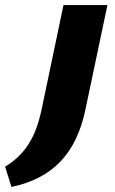

<svg xmlns="http://www.w3.org/2000/svg" viewBox="-146 -447 452 756"><path d="M18 -17 104 -427H277L190 -14Q163 115 91.5 189.5Q20 264 -101 289L-126 209Q-71 177 -35.5 123.5Q0 70 18 -17Z"/></svg>

Font: Ysabeau Office Black
Style: Italic
Weight: 900
Italic angle: -12°
Designer: Christian Thalmann (Catharsis Fonts)
Version: Version 2.001;gftools[0.9.30]; featfreeze: tnum,lnum,ss02